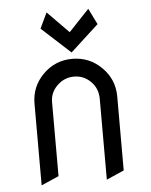

<svg xmlns="http://www.w3.org/2000/svg" viewBox="-54 -807 670 851"><g transform="rotate(-5 281.0 -381.0)"><path d="M280.3 -575.2 152.3 -692.4 185.1 -761.7 279.8 -665.5 370.6 -761.7 405.8 -690.4ZM281.7 -467.8Q237.8 -467.8 206.1 -436.5Q174.8 -406.2 174.8 -363.3Q174.8 -362.3 174.8 -361.8V-34.2L96.7 0V-363.3Q96.7 -439.5 150.4 -493.2Q204.1 -546.9 280.3 -546.9Q356.4 -546.9 410.6 -493.2Q464.8 -439.5 464.8 -363.3V-34.2L386.7 0V-361.8Q385.7 -407.2 355.5 -437Q324.2 -467.8 281.7 -467.8Z"/></g></svg>

Font: NovaMono
Style: Regular
Weight: 400
Monospace: yes
Version: Version 1.2